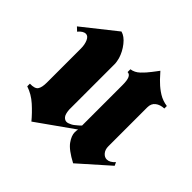

<svg xmlns="http://www.w3.org/2000/svg" viewBox="-142 -666 820 820"><g transform="rotate(45 267.5 -256.0)"><path d="M16 -394 0 -409 150 -528Q173 -522 193.5 -496Q214 -470 223 -440Q225 -432 226.5 -424Q228 -416 228 -408V-134Q230 -108 238.5 -98.5Q247 -89 257 -89Q262 -89 267.5 -91Q273 -93 279 -96Q285 -99 290.5 -103.5Q296 -108 302 -113Q306 -116 309 -119L315 -125V-370Q315 -398 309 -411Q303 -424 291 -424V-441Q313 -444 331 -461Q349 -478 364 -498Q370 -506 375.5 -513Q381 -520 386 -527Q393 -520 402 -509.5Q411 -499 422 -489Q439 -472 461.5 -458Q484 -444 512 -440V-425Q488 -424 472.5 -412Q457 -400 457 -377V-142Q457 -122 467.5 -109.5Q478 -97 492 -97Q501 -97 510 -102Q519 -107 528 -117L535 -102L402 16Q349 -12 331 -37Q313 -62 313 -83Q313 -88 313.5 -92.5Q314 -97 315 -101L150 16Q126 -13 96.5 -39.5Q67 -66 31 -78V-94Q61 -93 70 -106Q79 -119 79 -149V-354Q79 -378 71 -396Q63 -414 49 -414Q42 -414 33.5 -409Q25 -404 16 -393Z"/></g></svg>

Font: Fette UNZ Fraktur
Style: Regular
Weight: 900
Foundry: UNZ1 Extensions by Catfonts.de
Version: Version 0.000 2012 initial release